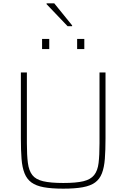

<svg xmlns="http://www.w3.org/2000/svg" viewBox="-20 -1122 757 1150"><path d="M359 8Q289 8 242.5 -0.5Q196 -9 168.5 -29Q141 -49 127 -84Q113 -119 109 -170.5Q105 -222 105 -294V-688H141V-264Q141 -192 147 -146Q153 -100 173.5 -73.5Q194 -47 238.5 -36.5Q283 -26 359 -26Q436 -26 479.5 -36.5Q523 -47 544 -73.5Q565 -100 570.5 -146Q576 -192 576 -264V-688H612V-294Q612 -222 608 -170.5Q604 -119 590.5 -84Q577 -49 549.5 -29Q522 -9 475.5 -0.5Q429 8 359 8ZM232 -828V-889H275V-828ZM442 -828V-889H485V-828ZM385 -965 259 -1097V-1102H305L412 -970V-965Z"/></svg>

Font: Saira Thin
Style: Regular
Weight: 100
Designer: Hector Gatti with collaboration of the Omnibus-Type team
Foundry: Omnibus-Type
Version: Version 1.101